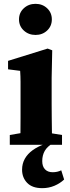

<svg xmlns="http://www.w3.org/2000/svg" viewBox="-20 -754 366 1000"><path d="M31 0V-51L126 -67H203L303 -51V0ZM85 0Q86 -25 86.5 -62.5Q87 -100 87 -140Q87 -180 87 -212V-260Q87 -300 87 -327.5Q87 -355 85 -385L22 -393V-437L228 -501L252 -492L249 -349V-212Q249 -180 249.5 -140Q250 -100 250.5 -62.5Q251 -25 252 0ZM165 -572Q129 -572 104 -595Q79 -618 79 -653Q79 -688 104 -711Q129 -734 165 -734Q201 -734 225.5 -711Q250 -688 250 -653Q250 -618 225.5 -595Q201 -572 165 -572ZM200 226Q148 226 121.5 198.5Q95 171 95 130Q95 98 109.5 72.5Q124 47 150.5 28Q177 9 211 -3V-9H257Q226 9 213 32Q200 55 200 85Q200 113 214.5 128Q229 143 254 143Q267 143 278 140.5Q289 138 299 133L314 181Q293 201 263.5 213.5Q234 226 200 226Z"/></svg>

Font: Source Serif 4 18pt
Style: Bold
Weight: 700
Designer: Frank Grießhammer
Foundry: Adobe Systems Incorporated
Version: Version 4.004;hotconv 1.0.116;makeotfexe 2.5.65601